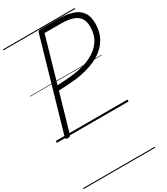

<svg xmlns="http://www.w3.org/2000/svg" viewBox="-346 -1154 1565 1798"><g transform="rotate(-30 436.0 -255.0)"><path d="M113 14Q84 14 90 -6L370 -979Q373 -989 380 -993.5Q387 -998 402 -998H591Q684 -998 746.5 -977Q809 -956 840.5 -910.5Q872 -865 872 -790Q872 -711 842.5 -648.5Q813 -586 758.5 -541.5Q704 -497 628 -469Q552 -441 459 -428Q411 -423 361 -419.5Q311 -416 262 -414L144 -5Q141 5 134.5 9.5Q128 14 113 14ZM276 -464Q307 -465 339 -467Q371 -469 403.5 -472Q436 -475 465 -479Q573 -494 651.5 -533Q730 -572 772.5 -635Q815 -698 815 -786Q815 -846 790 -881Q765 -916 714.5 -932Q664 -948 588 -948H415ZM0 490H776V500H0ZM0 -20H776V0H0ZM0 -505H776V-500H0ZM0 -1010H776V-1000H0Z"/></g></svg>

Font: Playwrite TZ Guides
Style: Regular
Weight: 400
Designer: Veronika Burian, José Scaglione
Foundry: TypeTogether
Version: Version 1.003